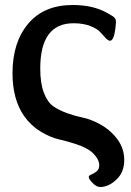

<svg xmlns="http://www.w3.org/2000/svg" viewBox="-20 -543 523 768"><path d="M30 -250Q30 -374 93 -448.5Q156 -523 271 -523Q353 -523 409 -491Q425 -482 430.5 -478.5Q436 -475 440 -469.5Q444 -464 444 -456Q439 -380 420 -380Q413 -380 402.5 -391Q392 -402 380.5 -415Q369 -428 341 -439Q313 -450 274 -450Q141 -450 141 -269Q141 -210 155.5 -172Q170 -134 193 -118Q216 -102 248 -90.5Q280 -79 311.5 -72.5Q343 -66 378.5 -47Q414 -28 440 2Q477 44 477 97Q477 146 445.5 175.5Q414 205 381 205Q366 205 350.5 189Q335 173 335 165Q335 159 345.5 155Q356 151 366.5 142.5Q377 134 377 118Q377 93 348 66Q327 48 288.5 35Q250 22 216 14.5Q182 7 143 -16.5Q104 -40 77 -78Q30 -145 30 -250Z"/></svg>

Font: CMU Sans Serif
Style: Bold
Weight: 700
Version: Version 0.7.0